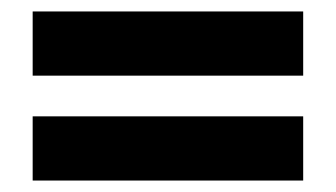

<svg xmlns="http://www.w3.org/2000/svg" viewBox="-20 -503 586 335"><path d="M37 -483V-371H509V-483ZM37 -188H509V-300H37Z"/></svg>

Font: LT Wave Bold
Style: Regular
Weight: 700
Designer: Daniel Lyons
Version: Version 2.5 (Glyphs App)